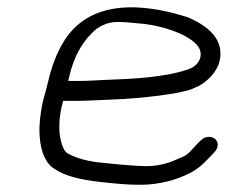

<svg xmlns="http://www.w3.org/2000/svg" viewBox="-20 -512 652 530"><path d="M171.4 -301.6C184.9 -359.9 210.5 -403.1 247.9 -433.5C283.1 -455.8 301.4 -453.4 369.9 -446.8C442.3 -439.8 517 -409 530.8 -376.8C539.9 -355.5 528.7 -335.3 509.5 -324.8C470.9 -307.5 397 -295.9 295.2 -292.5C253.5 -291.1 227.4 -288.5 196.8 -288.5L168.3 -288.5C168.8 -290.8 170.3 -296.7 171.4 -301.6ZM188.1 -233.5C221.9 -233.5 250 -236 290.7 -237.3C371.7 -239.9 481.1 -254 509.1 -266.1L529.2 -274.9L530 -275.3C555.3 -289.9 573.7 -310.1 583.6 -334.7L583.8 -335.2L584 -335.7C601.1 -391.1 569.9 -434.3 496.7 -465C314.8 -521.5 208 -484 154.8 -395.5C136.1 -364.4 122.4 -327.7 113 -287.5C101.5 -238.4 97.5 -239.7 90.9 -186.5C84.1 -130.8 93.7 -67.7 130.4 -45.8C155.5 -28.4 196 -16.1 261.5 -9.2C304.1 -4.5 334.6 -2.1 357.9 -2C401.5 -0.7 449.4 -9.3 489.9 -27.5C528.8 -44.9 539.3 -58.4 562.3 -81.7L571.6 -91.6C584.9 -105.4 582.9 -121 573.1 -128.9C564.2 -135.9 547.4 -137.4 534.5 -124.8L523.5 -114L523.1 -113.6C490 -76.3 497.4 -85.4 449.8 -64.5C426.4 -56.5 403.6 -53 380.6 -53.4C355.7 -53.9 320.2 -56.6 272.4 -61.7C229.5 -64.9 192.2 -73.7 165.5 -89.3C161.9 -92.1 157.6 -97.2 154.8 -103.3C143.6 -128.6 140.7 -161.3 147.1 -201.7C148.7 -212 150.9 -221.6 154.4 -233.5Z"/></svg>

Font: MewTooHand
Style: BdWideIta
Weight: 400
Designer: Mew Too, Robert Jablonski
Version: Version 0.77